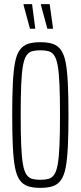

<svg xmlns="http://www.w3.org/2000/svg" viewBox="-20 -900 390 928"><path d="M175 8Q139 8 115 0Q91 -8 75.5 -29.5Q60 -51 52.5 -90.5Q45 -130 42 -192Q39 -254 39 -344Q39 -434 42 -496Q45 -558 52.5 -597.5Q60 -637 75.5 -658.5Q91 -680 115 -688Q139 -696 175 -696Q211 -696 235 -688Q259 -680 274.5 -658.5Q290 -637 297.5 -597.5Q305 -558 308 -496Q311 -434 311 -344Q311 -254 308 -192Q305 -130 297.5 -90.5Q290 -51 274.5 -29.5Q259 -8 235 0Q211 8 175 8ZM175 -31Q198 -31 214.5 -35.5Q231 -40 242 -56Q253 -72 259 -105.5Q265 -139 267.5 -197Q270 -255 270 -344Q270 -433 267.5 -491Q265 -549 259 -582.5Q253 -616 242 -632Q231 -648 214.5 -652.5Q198 -657 175 -657Q152 -657 135.5 -652.5Q119 -648 108 -632Q97 -616 91 -582.5Q85 -549 82.5 -491Q80 -433 80 -344Q80 -255 82.5 -197Q85 -139 91 -105.5Q97 -72 108 -56Q119 -40 135.5 -35.5Q152 -31 175 -31ZM236 -761H209L178 -875V-880H220L236 -766ZM150 -761H125L94 -875V-880H135L150 -766Z"/></svg>

Font: Saira UltraCondensed ExtraLight
Style: Regular
Weight: 250
Width: 1
Designer: Hector Gatti with collaboration of the Omnibus-Type team
Foundry: Omnibus-Type
Version: Version 1.101